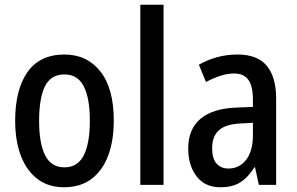

<svg xmlns="http://www.w3.org/2000/svg" viewBox="-20 -780 1251 810"><path d="M460 -271Q460 -187 436.5 -124Q413 -61 366.5 -25.5Q320 10 250 10Q184 10 138 -25Q92 -60 68 -123Q44 -186 44 -271Q44 -402 96 -476Q148 -550 252 -550Q347 -550 403.5 -478.5Q460 -407 460 -271ZM145 -270Q145 -175 170.5 -124.5Q196 -74 252 -74Q307 -74 333 -124Q359 -174 359 -271Q359 -367 333 -416.5Q307 -466 252 -466Q195 -466 170 -416.5Q145 -367 145 -270Z M670 0H572V-760H670Z M982 -550Q1066 -550 1105.5 -502.5Q1145 -455 1145 -363V0H1072L1056 -74H1053Q1027 -32 994 -11Q961 10 910 10Q844 10 809 -36.5Q774 -83 774 -153Q774 -235 825.5 -278.5Q877 -322 975 -326L1047 -329V-360Q1047 -417 1027.5 -443.5Q1008 -470 968 -470Q940 -470 910.5 -460.5Q881 -451 849 -434L819 -507Q854 -527 895 -538.5Q936 -550 982 -550ZM994 -259Q931 -256 903 -230Q875 -204 875 -155Q875 -111 893.5 -90Q912 -69 944 -69Q990 -69 1018.5 -106Q1047 -143 1047 -210V-262Z"/></svg>

Font: Noto Sans Ethiopic Condensed Medium
Style: Regular
Weight: 500
Width: 3
Designer: Monotype Design Team
Foundry: Monotype Imaging Inc.
Version: Version 2.102; ttfautohint (v1.8.4.7-5d5b)